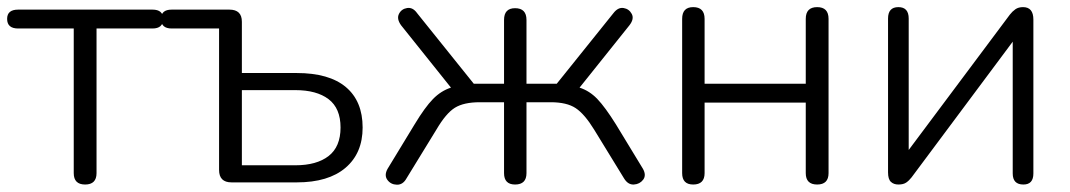

<svg xmlns="http://www.w3.org/2000/svg" viewBox="-23 -512 3005 539"><path d="M216 6Q184 6 184 -26V-432H28Q-3 -432 -3 -459Q-3 -485 28 -485H405Q435 -485 435 -459Q435 -432 405 -432H248V-26Q248 6 216 6Z M627 0Q592 0 592 -35V-432H459Q429 -432 429 -459Q429 -485 459 -485H621Q656 -485 656 -451V-307H810Q901 -307 948 -267.5Q995 -228 995 -154Q995 -82 947 -41Q899 0 810 0ZM656 -48H806Q866 -48 899.5 -74Q933 -100 933 -154Q933 -208 899.5 -233.5Q866 -259 806 -259H656Z M1423 6Q1392 6 1392 -26V-225H1324Q1279 -225 1254 -209.5Q1229 -194 1202 -148L1118 -11Q1108 7 1091 6.5Q1074 6 1064.5 -7Q1055 -20 1065 -38L1141 -163Q1170 -211 1192.5 -234Q1215 -257 1243 -266L1103 -441Q1090 -459 1097 -473Q1104 -487 1120 -489.5Q1136 -492 1148 -475L1307 -277H1392V-456Q1392 -489 1423 -489Q1455 -489 1455 -456V-277H1540L1699 -475Q1712 -492 1727.5 -489.5Q1743 -487 1750.5 -473Q1758 -459 1744 -441L1604 -266Q1632 -257 1654 -234Q1676 -211 1706 -163L1782 -38Q1792 -20 1782.5 -7.5Q1773 5 1756.5 6Q1740 7 1729 -11L1645 -148Q1618 -192 1593 -208.5Q1568 -225 1523 -225H1455V-26Q1455 6 1423 6Z M1923 6Q1892 6 1892 -26V-459Q1892 -492 1923 -492Q1955 -492 1955 -459V-277H2239V-459Q2239 -492 2271 -492Q2303 -492 2303 -459V-26Q2303 6 2271 6Q2239 6 2239 -26V-224H1955V-26Q1955 6 1923 6Z M2499 6Q2486 6 2478 -1.5Q2470 -9 2470 -28V-460Q2470 -492 2499 -492Q2528 -492 2528 -460V-91L2812 -471Q2819 -480 2827.5 -486Q2836 -492 2849 -492Q2878 -492 2878 -457V-25Q2878 6 2850 6Q2820 6 2820 -25V-395L2536 -14Q2529 -5 2521 0.5Q2513 6 2499 6Z"/></svg>

Font: Chiron GoRound TC L
Style: Regular
Weight: 300
Designer: Ryoko NISHIZUKA 西塚涼子 (kana, bopomofo & ideographs); Paul D. Hunt (Latin, Greek & Cyrillic); Sandoll Communications 산돌커뮤니
Foundry: Adobe
Version: Version 1.000;hotconv 1.1.1;makeotfexe 2.6.0